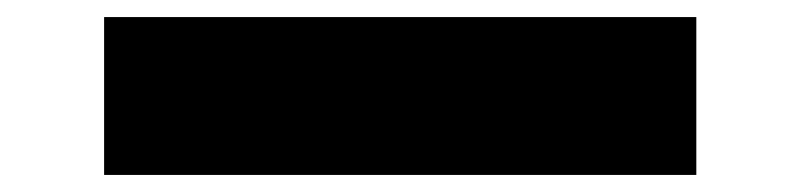

<svg xmlns="http://www.w3.org/2000/svg" viewBox="-20 11 938 225"><path d="M102 216V31H796V216Z"/></svg>

Font: Lexend Zetta Black
Style: Regular
Weight: 900
Designer: Bonnie Shaver-Troup, Thomas Jockin
Foundry: Lexend
Version: Version 1.007